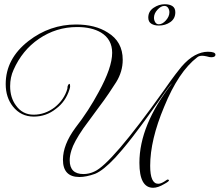

<svg xmlns="http://www.w3.org/2000/svg" viewBox="-20 -809 1040 909"><path d="M705 80Q640 80 640 -38Q640 -217 795 -415Q790 -411 774 -390Q758 -369 732 -331Q712 -303 681 -259.5Q650 -216 607 -160Q579 -124 558.5 -100Q538 -76 526 -63Q469 -2 430 14Q388 29 356 29Q278 29 278 -53Q278 -124 337 -204Q369 -245 396.5 -287.5Q424 -330 447 -373Q511 -489 511 -559Q511 -623 458 -655Q414 -681 345 -681Q246 -681 164 -625Q85 -571 44 -478Q28 -443 28 -401Q28 -346 56 -309Q87 -266 139 -266Q193 -266 239 -301Q284 -337 299 -389V-390Q299 -401 302.5 -406.5Q306 -412 308 -412Q312 -412 312 -401Q312 -394 309 -386Q291 -328 245 -294Q199 -257 140 -257Q79 -257 41 -305Q7 -348 7 -411Q7 -531 115 -615Q216 -693 340 -693Q431 -693 490 -655Q561 -612 561 -526Q561 -470 530 -420Q516 -398 495.5 -367.5Q475 -337 447 -300Q375 -202 375 -202Q329 -135 318 -97Q314 -84 312 -72.5Q310 -61 310 -50Q310 15 375 15Q402 15 427 3Q507 -32 753 -377Q767 -397 788 -426.5Q809 -456 839 -493Q871 -530 902.5 -547Q934 -564 964 -564Q1000 -564 1000 -550Q1000 -538 980 -538Q972 -538 959 -542Q946 -545 938 -545Q922 -545 914 -538Q825 -470 757 -303Q691 -146 691 -24Q691 61 729 61Q741 61 757 51Q765 46 768.5 43.5Q772 41 772 41Q780 41 780 45Q780 50 758 62Q728 80 705 80ZM732 -688Q710 -688 696 -697Q682 -706 682 -726Q682 -755 707 -772Q732 -789 760 -789Q783 -789 796.5 -780Q810 -771 810 -751Q810 -721 786.5 -704.5Q763 -688 732 -688ZM732 -694Q749 -694 765.5 -712.5Q782 -731 782 -751Q782 -762 776 -771.5Q770 -781 758 -781Q742 -781 725.5 -763Q709 -745 709 -725Q709 -713 715 -703.5Q721 -694 732 -694Z"/></svg>

Font: Imperial Script
Style: Regular
Weight: 400
Designer: Robert E. Leuschke
Foundry: Robert E. Leuschke
Version: Version 1.010; ttfautohint (v1.8.3)